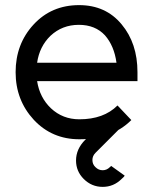

<svg xmlns="http://www.w3.org/2000/svg" viewBox="-20 -532 587 750"><path d="M517 -215V-250Q517 -363 455 -437Q393 -512 289 -512Q181 -512 111 -436Q41 -360 41 -250Q41 -141 112 -64Q183 12 290 12Q418 12 493 -63L439 -120Q385 -66 290 -66Q225 -66 179 -109Q157 -130 143.5 -156.5Q130 -183 125 -215ZM288 -435Q352 -435 390 -394Q426 -353 435 -287H125Q134 -350 177 -392Q223 -435 288 -435ZM467 154 414 116Q413 117 412 118.5Q411 120 409 121Q397 133 381 133Q365 133 353 121Q341 110 341 93Q341 85 344 78Q347 71 353 65L445 -27H372Q334 -8 313 14Q277 50 277 95Q277 137 307 167Q338 198 381 198Q424 198 455 167Q458 164 461.5 161Q465 158 467 154Z"/></svg>

Font: Unageo
Style: Regular
Weight: 400
Designer: Richard Sepsi
Foundry: Richard Sepsi
Version: Version 2.000